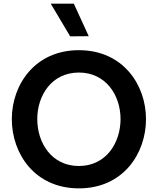

<svg xmlns="http://www.w3.org/2000/svg" viewBox="-20 -1026 868 1056"><path d="M468 -827 386 -1006H259L366 -826ZM414 10C657 10 783 -181 783 -371C783 -559 657 -750 414 -750C171 -750 45 -559 45 -371C45 -181 171 10 414 10ZM414 -113C264 -113 185 -240 185 -371C185 -501 264 -627 414 -627C563 -627 643 -501 643 -371C643 -240 563 -113 414 -113Z"/></svg>

Font: Be Vietnam Pro SemiBold
Style: Regular
Weight: 600
Designer: Lam Bao, Tony Le, Vietanh Nguyen
Foundry: Yellow Type Foundry
Version: Version 1.002